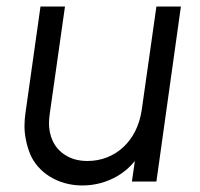

<svg xmlns="http://www.w3.org/2000/svg" viewBox="-20 -556 614 588"><path d="M232 12C271 12 307 2 340 -17C360 -29 378 -44 393 -63L384 0H459L534 -536H459L414 -219C400 -123 332 -63 248 -63C221 -63 199 -69 180 -81C143 -104 130 -143 130 -179C130 -187 131 -196 132 -205L179 -536H104L58 -210C56 -196 55 -183 55 -170C55 -142 61 -113 72 -85C95 -29 156 12 232 12Z"/></svg>

Font: Plus Jakarta Sans
Style: Italic
Weight: 400
Italic angle: -8°
Designer: Gumpita Rahayu
Foundry: Tokotype
Version: Version 2.071;gftools[0.9.30]